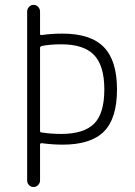

<svg xmlns="http://www.w3.org/2000/svg" viewBox="-20 -750 540 770"><path d="M140.6 -558.6V-224.6Q140.6 -218.8 146.5 -218.8Q184.6 -212.9 225.6 -212.9Q316.4 -212.9 357.4 -253.9Q398.4 -294.9 398.4 -391.6Q398.4 -486.3 357.4 -529.3Q316.4 -572.3 225.6 -572.3Q180.7 -572.3 146.5 -565.4Q140.6 -562.5 140.6 -558.6ZM88.9 -26.4V-704.1Q88.9 -713.9 96.2 -722.2Q103.5 -730.5 114.7 -730.5Q126 -730.5 133.3 -722.2Q140.6 -713.9 140.6 -704.1V-613.3Q140.6 -609.4 146.5 -609.4Q186.5 -615.2 230.5 -615.2Q343.8 -615.2 396.5 -561Q449.2 -506.8 449.2 -391.6Q449.2 -274.4 396.5 -222.2Q343.8 -169.9 231.4 -169.9Q190.4 -169.9 147.5 -175.8Q141.6 -175.8 140.6 -171.9V-26.4Q140.6 -16.6 133.3 -8.3Q126 0 114.7 0Q103.5 0 96.2 -7.8Q88.9 -15.6 88.9 -26.4Z"/></svg>

Font: Rounded-L Mgen+ 1mn light
Style: Regular
Weight: 200
Designer: [Source Han Sans]
Ryoko NISHIZUKA  (kana & ideographs); Paul D. Hunt (Latin, Greek & Cyrillic); Wenlong ZHANG  (bopomofo
Version: Version 1.059.20150602